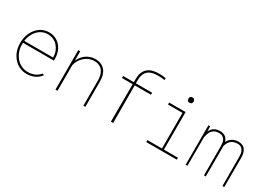

<svg xmlns="http://www.w3.org/2000/svg" viewBox="-19 -1486 3039 2222"><g transform="rotate(30 1500.5 -375.0)"><path d="M321.3 9.8Q267.1 9.8 222.9 -12Q178.7 -33.7 147.2 -70.3Q115.7 -106.9 98.1 -154.3Q80.6 -201.7 80.1 -252.9V-274.4Q80.6 -323.7 96.7 -371.1Q112.8 -418.5 142.6 -455.6Q172.4 -492.7 214.8 -515.4Q257.3 -538.1 311 -538.1Q358.9 -538.1 397.5 -520Q436 -502 463.1 -470.9Q490.2 -439.9 504.9 -398.9Q519.5 -357.9 520 -312.5V-281.7H106.4V-274.4V-252.9Q106.9 -207.5 122.6 -164.8Q138.2 -122.1 166.3 -89.1Q194.3 -56.2 233.6 -36.4Q272.9 -16.6 321.3 -16.1Q370.6 -15.6 411.9 -33.2Q453.1 -50.8 484.9 -88.9L503.9 -75.7Q470.2 -31.7 423.1 -11Q376 9.8 321.3 9.8ZM311 -511.7Q267.1 -511.7 231.9 -494.9Q196.8 -478 171.1 -449.7Q145.5 -421.4 129.6 -384.5Q113.8 -347.7 108.9 -308.1H493.7V-314.5Q493.7 -353.5 480.2 -389.2Q466.8 -424.8 442.9 -452.1Q418.9 -479.5 385.3 -495.6Q351.6 -511.7 311 -511.7Z M730.5 -401.4Q743.2 -430.7 762.5 -455.8Q781.7 -481 806.9 -499Q832 -517.1 862.3 -527.6Q892.6 -538.1 927.2 -538.1Q972.7 -538.1 1005.6 -523.4Q1038.6 -508.8 1060.1 -482.7Q1081.5 -456.5 1091.8 -420.4Q1102.1 -384.3 1102.5 -341.8L1103 0H1076.2V-341.8Q1075.7 -378.9 1067.1 -410.4Q1058.6 -441.9 1040.5 -464.6Q1022.5 -487.3 994.1 -500Q965.8 -512.7 925.8 -512.2Q890.1 -511.7 857.9 -498Q825.7 -484.4 799.8 -461.4Q773.9 -438.5 755.9 -407.7Q737.8 -377 730.5 -342.8V0H703.6V-528.3H730.5V-401.4Z M1690.4 -501.5H1473.1L1475.1 0H1444.3L1445.8 -501.5H1302.7V-528.3H1445.8L1446.3 -574.7Q1447.3 -632.3 1465.3 -668.5Q1483.4 -704.6 1512.2 -724.9Q1541 -745.1 1577.6 -752.7Q1614.3 -760.3 1652.3 -760.3Q1675.8 -760.3 1698.2 -758.5Q1720.7 -756.8 1743.2 -752L1739.3 -726.6Q1717.8 -731 1696.5 -732.4Q1675.3 -733.9 1653.3 -733.9Q1632.3 -733.9 1610.8 -731.7Q1589.4 -729.5 1569.6 -723.4Q1549.8 -717.3 1532.5 -706.3Q1515.1 -695.3 1502.2 -677.5Q1489.3 -659.7 1481.4 -634.5Q1473.6 -609.4 1473.1 -574.7V-528.3H1690.4Z M1917.5 -528.3H2137.7V-26.4H2325.2V0H1917.5V-26.4H2111.3V-502H1917.5ZM2088.9 -678.7Q2088.9 -685.5 2090.3 -692.1Q2091.8 -698.7 2095.7 -703.9Q2099.6 -709 2106.2 -711.9Q2112.8 -714.8 2123 -714.8Q2132.8 -714.8 2139.4 -711.9Q2146 -709 2150.1 -703.9Q2154.3 -698.7 2156 -692.1Q2157.7 -685.5 2157.7 -678.7Q2157.7 -665.5 2150.1 -654.8Q2142.6 -644 2123 -644Q2103 -644 2095.9 -654.8Q2088.9 -665.5 2088.9 -678.7Z M2466.8 -528.3 2467.8 -459Q2482.9 -493.2 2512.9 -515.1Q2543 -537.1 2592.8 -538.1Q2619.1 -538.1 2638.4 -531.5Q2657.7 -524.9 2671.4 -513.7Q2685.1 -502.4 2693.4 -487.5Q2701.7 -472.7 2706.1 -456.5Q2713.9 -472.7 2726.1 -487.3Q2738.3 -502 2755.1 -513.2Q2772 -524.4 2793 -531.2Q2814 -538.1 2839.4 -538.1Q2865.2 -538.1 2884.5 -531.5Q2903.8 -524.9 2917 -513.7Q2930.2 -502.4 2938.5 -487.5Q2946.8 -472.7 2951.7 -456.3Q2956.5 -439.9 2958.3 -422.9Q2960 -405.8 2960 -390.6L2959 0H2935.1L2934.1 -390.6Q2934.1 -407.7 2931.4 -429.2Q2928.7 -450.7 2918.9 -469.5Q2909.2 -488.3 2890.1 -500.7Q2871.1 -513.2 2838.4 -512.2Q2806.2 -511.2 2784.4 -501.5Q2762.7 -491.7 2748.5 -476.6Q2734.4 -461.4 2726.3 -443.4Q2718.3 -425.3 2712.9 -408.2Q2712.9 -405.8 2713.1 -404.1Q2713.4 -402.3 2713.4 -400.4L2712.4 0H2688.5L2687.5 -400.4Q2687 -417.5 2684.1 -437.3Q2681.2 -457 2671.1 -473.9Q2661.1 -490.7 2642.3 -501.7Q2623.5 -512.7 2591.8 -512.2Q2557.6 -511.2 2535.9 -499.5Q2514.2 -487.8 2500.5 -469.5Q2486.8 -451.2 2479.7 -428.7Q2472.7 -406.2 2467.8 -384.8L2466.8 0H2442.9V-528.3Z"/></g></svg>

Font: Roboto Mono Thin
Style: Regular
Weight: 250
Designer: Google
Version: Version 2.000985; 2015; ttfautohint (v1.3)